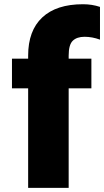

<svg xmlns="http://www.w3.org/2000/svg" viewBox="-20 -861 497 916"><path d="M37.1 -439.5V-581.1H114.3V-595.7Q114.3 -714.8 181.6 -777.8Q249 -840.8 376 -840.8Q418.9 -840.8 457 -828.1V-671.9Q419.9 -685.5 383.3 -685.5Q346.7 -685.5 327.1 -666.5Q307.6 -647.5 307.6 -595.7V-581.1H416V-439.5H307.6V35.2H114.3V-439.5Z"/></svg>

Font: GenEi M Gothic v2 Black
Style: Regular
Weight: 900
Version: Version 2.0